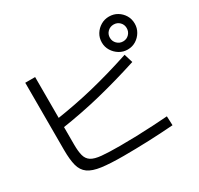

<svg xmlns="http://www.w3.org/2000/svg" viewBox="-179 -1067 1359 1313"><g transform="rotate(-30 500.0 -410.0)"><path d="M440 28Q334 28 268 19Q202 10 167 -15Q132 -40 119.5 -87.5Q107 -135 107 -212V-742H185V-210Q185 -155 194 -121.5Q203 -88 229.5 -71Q256 -54 310 -49Q364 -44 454 -44Q517 -44 584 -46Q651 -48 714.5 -51.5Q778 -55 831 -59L834 13Q792 16 742.5 19Q693 22 640.5 24Q588 26 536.5 27Q485 28 440 28ZM156 -415Q242 -428 320.5 -443Q399 -458 474.5 -476.5Q550 -495 628 -517.5Q706 -540 791 -568L812 -499Q648 -446 492 -407.5Q336 -369 167 -344ZM828 -588Q793 -588 763.5 -606Q734 -624 716 -653.5Q698 -683 698 -718Q698 -755 716 -784Q734 -813 763.5 -830.5Q793 -848 828 -848Q865 -848 894 -830.5Q923 -813 940.5 -784Q958 -755 958 -718Q958 -683 940.5 -653.5Q923 -624 894 -606Q865 -588 828 -588ZM829 -652Q857 -652 876 -671.5Q895 -691 895 -719Q895 -747 876 -766Q857 -785 829 -785Q801 -785 781.5 -766Q762 -747 762 -719Q762 -691 781.5 -671.5Q801 -652 829 -652Z"/></g></svg>

Font: M PLUS 2
Style: Regular
Weight: 400
Designer: Coji Morishita
Foundry: UNDERFOREST DESIGN
Version: Version 1.001